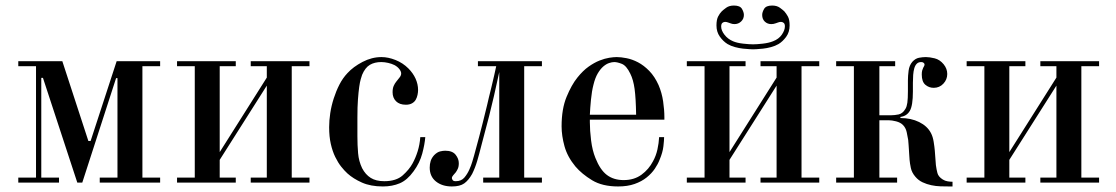

<svg xmlns="http://www.w3.org/2000/svg" viewBox="-20 -659 4027 693"><path d="M558 -420H494V-18H558V0H340V-18H404V-377H399L277 0H259L135 -378H129V-18H193V0H46V-18H110V-420H46V-438H205L299 -150H307L401 -438H558Z M619 -420V-438H831V-420H773V-110L943 -379V-420H885V-438H1097V-420H1033V-18H1097V0H885V-18H943V-350L773 -82V-18H831V0H619V-18H683V-420Z M1497 -164H1515Q1513 -138 1504 -104.5Q1495 -71 1473 -41Q1450 -9 1423 2.5Q1396 14 1362 14Q1318 14 1286.5 0Q1255 -14 1234 -33Q1223 -43 1211.5 -57.5Q1200 -72 1190 -92.5Q1180 -113 1174 -139.5Q1168 -166 1168 -200Q1168 -224 1172 -250.5Q1176 -277 1184.5 -303.5Q1193 -330 1205 -353.5Q1217 -377 1234 -395Q1255 -418 1288.5 -435.5Q1322 -453 1357 -453Q1381 -453 1407.5 -442.5Q1434 -432 1454 -412Q1471 -395 1480 -375Q1489 -355 1489 -334Q1489 -326 1487 -316.5Q1485 -307 1480.5 -299Q1476 -291 1467 -286Q1458 -281 1445 -281Q1422 -281 1409.5 -293.5Q1397 -306 1397 -326Q1397 -340 1401 -349Q1405 -358 1410 -364Q1415 -371 1421.5 -378.5Q1428 -386 1428 -394Q1428 -401 1421.5 -409.5Q1415 -418 1404 -424Q1394 -429 1381 -432Q1368 -435 1356 -435Q1332 -435 1315 -425Q1298 -415 1287 -389Q1285 -383 1282 -373Q1279 -363 1276.5 -345Q1274 -327 1272 -300.5Q1270 -274 1270 -235V-167Q1270 -135 1272.5 -106Q1275 -77 1287 -52Q1299 -29 1318 -17Q1337 -5 1367 -5Q1410 -5 1433.5 -26Q1457 -47 1469 -69Q1480 -89 1487.5 -113Q1495 -137 1497 -164Z M1782 -18V-399Q1762 -305 1745.5 -240.5Q1729 -176 1718 -136Q1710 -104 1702.5 -78.5Q1695 -53 1684 -31Q1671 -8 1655.5 3Q1640 14 1611 14Q1576 14 1553.5 -4Q1531 -22 1531 -54Q1531 -67 1534.5 -78Q1538 -89 1547 -99Q1558 -110 1568.5 -112.5Q1579 -115 1587 -115Q1613 -115 1624.5 -100.5Q1636 -86 1636 -70Q1636 -57 1632 -49Q1628 -41 1625 -37Q1620 -31 1615.5 -26Q1611 -21 1611 -16Q1611 -14 1613.5 -9.5Q1616 -5 1625 -5Q1645 -5 1656 -18Q1667 -31 1674 -47Q1676 -51 1680 -61.5Q1684 -72 1691 -97Q1698 -122 1709.5 -165.5Q1721 -209 1738 -279Q1740 -289 1744.5 -307Q1749 -325 1754 -345.5Q1759 -366 1763.5 -386Q1768 -406 1771 -420H1705V-438H1936V-420H1872V-18H1936V0H1724V-18Z M2378 -227H2109V-218Q2109 -188 2113.5 -152Q2118 -116 2129 -89Q2146 -46 2170.5 -27.5Q2195 -9 2231 -9Q2269 -9 2295.5 -28.5Q2322 -48 2337 -77Q2348 -97 2353 -120Q2358 -143 2359 -164H2377Q2377 -153 2374.5 -131Q2372 -109 2361 -83Q2355 -67 2343.5 -50Q2332 -33 2314 -18.5Q2296 -4 2270.5 5Q2245 14 2211 14Q2154 14 2117 -8.5Q2080 -31 2057 -58Q2028 -93 2017.5 -131Q2007 -169 2007 -203Q2007 -266 2025 -309.5Q2043 -353 2064 -379Q2084 -404 2104.5 -418.5Q2125 -433 2144 -440.5Q2163 -448 2179 -450.5Q2195 -453 2206 -453Q2221 -453 2241.5 -449Q2262 -445 2283 -434Q2304 -423 2323.5 -403Q2343 -383 2357 -352Q2369 -324 2373.5 -293Q2378 -262 2378 -236ZM2109 -245H2276Q2275 -305 2270.5 -338Q2266 -371 2255 -393Q2241 -422 2224.5 -428.5Q2208 -435 2197 -435Q2189 -435 2178.5 -431.5Q2168 -428 2157.5 -419Q2147 -410 2137.5 -394Q2128 -378 2122 -353Q2116 -330 2113 -299Q2110 -268 2109 -245Z M2459 -420V-438H2671V-420H2613V-110L2783 -379V-420H2725V-438H2937V-420H2873V-18H2937V0H2725V-18H2783V-350L2613 -82V-18H2671V0H2459V-18H2523V-420ZM2698 -499Q2712 -499 2733.5 -501.5Q2755 -504 2770 -510Q2791 -518 2802 -534Q2813 -550 2813 -564Q2813 -573 2808.5 -576.5Q2804 -580 2799 -580Q2794 -580 2788.5 -578Q2783 -576 2780 -575Q2772 -572 2764 -572Q2750 -572 2740.5 -581Q2731 -590 2731 -605Q2731 -615 2738 -627Q2745 -639 2767 -639Q2784 -639 2795 -631Q2806 -623 2811 -618Q2818 -610 2824 -599Q2830 -588 2830 -567Q2830 -543 2817.5 -526Q2805 -509 2790 -500Q2778 -493 2763 -489Q2748 -485 2734.5 -483.5Q2721 -482 2711 -481.5Q2701 -481 2698 -481Q2696 -481 2685.5 -481.5Q2675 -482 2661.5 -483.5Q2648 -485 2633 -489Q2618 -493 2606 -500Q2590 -510 2578 -527Q2566 -544 2566 -567Q2566 -588 2572 -599.5Q2578 -611 2585 -618Q2590 -623 2601 -631Q2612 -639 2629 -639Q2651 -639 2658 -627Q2665 -615 2665 -605Q2665 -591 2655 -581.5Q2645 -572 2631 -572Q2623 -572 2616 -575Q2613 -576 2607.5 -578Q2602 -580 2597 -580Q2592 -580 2587.5 -576.5Q2583 -573 2583 -563Q2583 -549 2595 -533.5Q2607 -518 2626 -510Q2640 -504 2662 -501.5Q2684 -499 2698 -499Z M3230 -237V-233Q3268 -233 3297.5 -218.5Q3327 -204 3340 -179Q3347 -166 3350 -147Q3353 -128 3354 -116L3358 -63Q3360 -48 3363.5 -34.5Q3367 -21 3383 -11Q3391 -6 3400.5 -4.5Q3410 -3 3418 -3V14H3406Q3391 14 3374.5 13.5Q3358 13 3341.5 9.5Q3325 6 3310 -1Q3295 -8 3284 -21Q3271 -36 3267.5 -53Q3264 -70 3263 -82Q3262 -95 3261.5 -104Q3261 -113 3260.5 -120.5Q3260 -128 3259.5 -135.5Q3259 -143 3258 -154Q3256 -167 3252.5 -182.5Q3249 -198 3239 -208Q3230 -217 3214.5 -221Q3199 -225 3187 -225H3154V-18H3218V0H2998V-18H3062V-420H2998V-438H3211V-420H3154V-243H3197Q3209 -243 3223.5 -246Q3238 -249 3248 -266Q3253 -274 3255 -288.5Q3257 -303 3257 -330V-369Q3257 -385 3259.5 -404Q3262 -423 3273 -436Q3284 -448 3297 -450.5Q3310 -453 3322 -453Q3335 -453 3353.5 -448.5Q3372 -444 3386 -427Q3399 -411 3399 -392Q3399 -372 3385 -357Q3371 -342 3350 -342Q3333 -342 3320 -353Q3307 -364 3307 -390Q3307 -399 3308.5 -404.5Q3310 -410 3312 -414Q3314 -418 3315.5 -420.5Q3317 -423 3317 -427Q3317 -429 3314 -432Q3311 -435 3305 -435Q3295 -435 3289 -429Q3283 -423 3280 -412.5Q3277 -402 3276 -388.5Q3275 -375 3275 -360V-329Q3275 -278 3264 -259Q3253 -240 3230 -237Z M3469 -420V-438H3681V-420H3623V-110L3793 -379V-420H3735V-438H3947V-420H3883V-18H3947V0H3735V-18H3793V-350L3623 -82V-18H3681V0H3469V-18H3533V-420Z"/></svg>

Font: EIisabethische
Style: Book
Weight: 400
Designer: Salychow
Version: Version 1.3